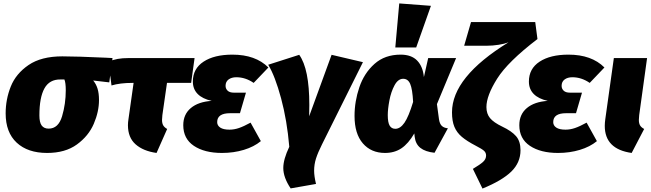

<svg xmlns="http://www.w3.org/2000/svg" viewBox="-20 -873 3798 1121"><path d="M13 -211Q13 -293 43 -368Q73 -443 147 -493.5Q221 -544 344 -544Q426 -544 600 -536L637 -534L618 -392L524 -403Q541 -383 549.5 -355.5Q558 -328 558 -289Q558 -221 527.5 -150Q497 -79 429 -29.5Q361 20 255 20Q142 20 77.5 -40Q13 -100 13 -211ZM364 -346Q364 -390 356 -409H333Q269 -410 239.5 -357Q210 -304 210 -199Q210 -158 223.5 -140Q237 -122 264 -122Q321 -122 342.5 -194.5Q364 -267 364 -346Z M928 -201Q926 -179 926 -173Q926 -153 933 -141Q940 -129 956 -120L894 20Q816 9 771.5 -30.5Q727 -70 727 -142Q727 -159 730 -177L760 -389H753Q681 -389 631 -374L613 -513Q640 -524 667 -529Q694 -534 732 -534H1116L1096 -389H955Z M1050 -142Q1050 -205 1094 -242Q1138 -279 1216 -284Q1162 -296 1134 -324.5Q1106 -353 1106 -397Q1106 -472 1168.5 -513Q1231 -554 1337 -554Q1472 -554 1547 -479L1461 -389Q1413 -422 1360 -422Q1332 -422 1314.5 -409Q1297 -396 1297 -372Q1297 -355 1309 -343.5Q1321 -332 1346 -332H1416L1381 -212H1323Q1248 -212 1248 -160Q1248 -140 1266 -128Q1284 -116 1320 -116Q1347 -116 1375 -125.5Q1403 -135 1443 -157L1503 -49Q1463 -16 1403.5 2Q1344 20 1276 20Q1174 20 1112 -21.5Q1050 -63 1050 -142Z M1786 -260Q1786 -217 1785 -194L1916 -553L2099 -510L1860 -30Q1836 18 1825 52.5Q1814 87 1814 124Q1814 155 1825 201L1677 227Q1634 163 1634 108Q1634 57 1669 -16Q1656 -170 1621 -299.5Q1586 -429 1546 -495L1727 -553Q1786 -471 1786 -260Z M2455 -423 2480 -534H2643L2531 -265L2543 -177Q2547 -150 2559.5 -138Q2572 -126 2595 -124L2517 19Q2463 13 2434.5 -9.5Q2406 -32 2401 -75L2399 -94Q2364 -34 2323.5 -7Q2283 20 2228 20Q2147 20 2098.5 -36Q2050 -92 2050 -196Q2050 -281 2078 -363.5Q2106 -446 2166.5 -500Q2227 -554 2319 -554Q2382 -554 2415.5 -519.5Q2449 -485 2455 -423ZM2244 -201Q2244 -158 2255 -139.5Q2266 -121 2288 -121Q2317 -121 2341.5 -156.5Q2366 -192 2392 -278Q2388 -353 2375 -383Q2362 -413 2334 -413Q2304 -413 2283.5 -375Q2263 -337 2253.5 -286.5Q2244 -236 2244 -201ZM2311 -853 2496 -839 2410 -596H2288Z M2741 113Q2783 88 2800.5 72Q2818 56 2818 35Q2818 18 2805.5 7Q2793 -4 2758 -22Q2706 -49 2676.5 -74Q2647 -99 2633 -132.5Q2619 -166 2619 -217Q2619 -423 2949 -626Q2926 -617 2891 -611.5Q2856 -606 2823 -606H2690L2730 -744H3105L3118 -645Q2945 -513 2882.5 -413.5Q2820 -314 2820 -248Q2820 -209 2841 -183.5Q2862 -158 2912 -134Q2967 -108 2993 -78Q3019 -48 3019 4Q3019 76 2965.5 128.5Q2912 181 2797 228Z M3012 -142Q3012 -205 3056 -242Q3100 -279 3178 -284Q3124 -296 3096 -324.5Q3068 -353 3068 -397Q3068 -472 3130.5 -513Q3193 -554 3299 -554Q3434 -554 3509 -479L3423 -389Q3375 -422 3322 -422Q3294 -422 3276.5 -409Q3259 -396 3259 -372Q3259 -355 3271 -343.5Q3283 -332 3308 -332H3378L3343 -212H3285Q3210 -212 3210 -160Q3210 -140 3228 -128Q3246 -116 3282 -116Q3309 -116 3337 -125.5Q3365 -135 3405 -157L3465 -49Q3425 -16 3365.5 2Q3306 20 3238 20Q3136 20 3074 -21.5Q3012 -63 3012 -142Z M3712 -201Q3710 -179 3710 -173Q3710 -153 3717 -141Q3724 -129 3741 -120L3668 20Q3511 -2 3511 -138Q3511 -156 3514 -177L3564 -534H3758Z"/></svg>

Font: Fira Sans Black
Style: Italic
Weight: 900
Italic angle: -8°
Designer: Carrois Corporate & Edenspiekermann AG
Foundry: Carrois Corporate GbR & Edenspiekermann AG
Version: Version 4.203